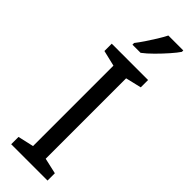

<svg xmlns="http://www.w3.org/2000/svg" viewBox="-312 -954 964 964"><g transform="rotate(45 169.5 -472.0)"><path d="M298 0H40V-52L124 -71V-642L40 -662V-714H298V-662L214 -642V-71L298 -52ZM318 -934Q306 -916 281 -887.5Q256 -859 227.5 -830.5Q199 -802 175 -784H117V-796Q132 -815 149.5 -841Q167 -867 184 -894.5Q201 -922 212 -944H318Z"/></g></svg>

Font: Noto Sans Old South Arabian
Style: Regular
Weight: 400
Designer: Monotype Design Team
Foundry: Monotype Imaging Inc.
Version: Version 2.001; ttfautohint (v1.8.4.7-5d5b)